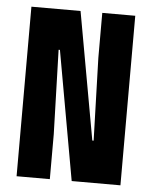

<svg xmlns="http://www.w3.org/2000/svg" viewBox="-49 -681 570 722"><g transform="rotate(5 236.5 -320.0)"><path d="M226 -640 312.5 -158.5H317.5L308 -470V-640H432.5V0H248.5L161.5 -487.5H156.5L166 -169.5V0H40.5V-640Z"/></g></svg>

Font: Anek Latin Condensed
Style: Bold
Weight: 700
Width: 3
Designer: Yesha Goshar
Foundry: Ek Type
Version: Version 1.003